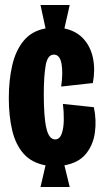

<svg xmlns="http://www.w3.org/2000/svg" viewBox="-20 -699 409 763"><path d="M141 44 161 -42Q106 -52 74 -88Q42 -124 28.5 -181Q15 -238 15 -309Q15 -380 28.5 -439Q42 -498 74 -537Q106 -576 161 -586L141 -679H257L236 -586Q283 -576 311.5 -545Q340 -514 349.5 -468Q359 -422 349 -369L223 -355Q231 -409 224.5 -445.5Q218 -482 194 -482Q169 -482 161.5 -439Q154 -396 154 -325Q154 -232 164.5 -188.5Q175 -145 199 -145Q217 -145 225 -167Q233 -189 233.5 -222Q234 -255 230 -286L353 -273Q364 -221 357 -171.5Q350 -122 321 -87Q292 -52 236 -42L257 44Z"/></svg>

Font: Bricolage Grotesque 96pt Condensed Bricolage Grotesque 48pt Condensed Regular
Style: Bold
Weight: 700
Width: 3
Designer: Mathieu Triay
Foundry: Atelier Triay
Version: Version 1.001; ttfautohint (v1.8.4.7-5d5b);gftools[0.9.33.de